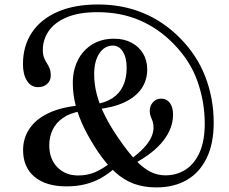

<svg xmlns="http://www.w3.org/2000/svg" viewBox="-20 -796 999 836"><path d="M660.5 20Q738 20 793.8 -12.5Q849.5 -45 880 -108Q910.5 -171 910.5 -261.5Q910.5 -366.5 874.2 -461.2Q838 -556 763 -631Q692.5 -702.5 603 -739.5Q513.5 -776.5 407 -776.5Q304 -776.5 230.8 -744.5Q157.5 -712.5 118.8 -654.2Q80 -596 80 -516.5Q80 -472 97.5 -444.2Q115 -416.5 145.5 -416.5Q170 -416.5 185.5 -430.8Q201 -445 201 -467Q201 -485.5 196 -498Q191 -510.5 183.8 -521.5Q176.5 -532.5 171.5 -545.8Q166.5 -559 166.5 -578.5Q166.5 -623.5 192 -660.8Q217.5 -698 270.2 -720.5Q323 -743 404.5 -743Q505.5 -743 587.8 -707.8Q670 -672.5 735 -606Q808.5 -531.5 840 -441.5Q871.5 -351.5 871.5 -258.5Q871.5 -182 849 -132Q826.5 -82 787.8 -57.2Q749 -32.5 700 -32.5Q665.5 -32.5 634 -48.5Q602.5 -64.5 569.2 -100Q536 -135.5 496 -194Q462 -243 438.2 -290Q414.5 -337 402.2 -382.2Q390 -427.5 390 -472.5Q390 -530 412.8 -563.8Q435.5 -597.5 471.5 -597.5Q498.5 -597.5 515 -571Q531.5 -544.5 531.5 -501.5Q531.5 -455 515.8 -421.8Q500 -388.5 469.8 -368.8Q439.5 -349 396.5 -342.5L401.5 -320.5Q471 -327 520.2 -349.8Q569.5 -372.5 595.2 -409Q621 -445.5 621 -494Q621 -533 603 -563Q585 -593 552.5 -610.2Q520 -627.5 477.5 -627.5Q421.5 -627.5 381 -602.2Q340.5 -577 318.8 -533.5Q297 -490 297 -434.5Q297 -385.5 309.5 -337Q322 -288.5 346.5 -238.5Q371 -188.5 407 -134.5Q443.5 -81 481 -46.8Q518.5 -12.5 562.2 3.8Q606 20 660.5 20ZM547 -101 562.5 -82.5Q649.5 -129.5 691.5 -183.8Q733.5 -238 733.5 -297Q733.5 -329.5 719.5 -348Q705.5 -366.5 682 -366.5Q660 -366.5 646 -350.8Q632 -335 632 -313Q632 -299.5 636.2 -289.2Q640.5 -279 644.5 -267.8Q648.5 -256.5 648.5 -240.5Q648.5 -220 638.5 -198Q628.5 -176 606.2 -152Q584 -128 547 -101ZM330.5 -311.5V-337.5Q247.5 -330 192 -303.8Q136.5 -277.5 108.5 -236Q80.5 -194.5 80.5 -142.5Q80.5 -68 130.2 -26.2Q180 15.5 269 15.5Q314.5 15.5 351.2 6.2Q388 -3 418.8 -20.2Q449.5 -37.5 476.5 -61L458 -85Q426 -60 393.5 -46Q361 -32 320 -32Q264.5 -32 229.5 -68Q194.5 -104 194.5 -164Q194.5 -200 209 -230.5Q223.5 -261 253.5 -282.2Q283.5 -303.5 330.5 -311.5Z"/></svg>

Font: Fraunces 16pt
Style: Regular
Weight: 400
Version: Version 1.000;[b76b70a41]